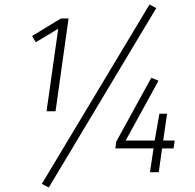

<svg xmlns="http://www.w3.org/2000/svg" viewBox="-20 -766 866 854"><path d="M285 -684 227 -271H187L239 -638L139 -578L123 -606L251 -684ZM645 -746 675 -730 197 68 166 52ZM757 -141 752 -106H701L686 0H647L663 -106H493L497 -136L653 -420L685 -407L539 -141H668L689 -260H723L706 -141Z"/></svg>

Font: Fira Sans Condensed ExtraLight
Style: Italic
Weight: 275
Width: 3
Italic angle: -8°
Designer: Carrois Corporate & Edenspiekermann AG
Foundry: Carrois Corporate GbR & Edenspiekermann AG
Version: Version 4.203